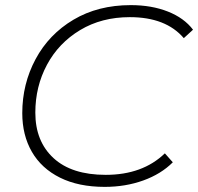

<svg xmlns="http://www.w3.org/2000/svg" viewBox="-20 -725 774 750"><path d="M67 -283Q67 -397 119 -494Q171 -591 267 -648Q363 -705 491 -705Q572 -705 635.5 -680Q699 -655 734 -609L698 -576Q628 -658 487 -658Q377 -658 293 -607.5Q209 -557 163.5 -472Q118 -387 118 -285Q118 -173 189 -107.5Q260 -42 393 -42Q537 -42 624 -126L655 -91Q609 -45 539.5 -20Q470 5 389 5Q287 5 214.5 -31Q142 -67 104.5 -132Q67 -197 67 -283Z"/></svg>

Font: Montserrat Alternates Light
Style: Italic
Weight: 300
Italic angle: -11.3°
Designer: Julieta Ulanovsky
Foundry: Julieta Ulanovsky
Version: Version 7.200